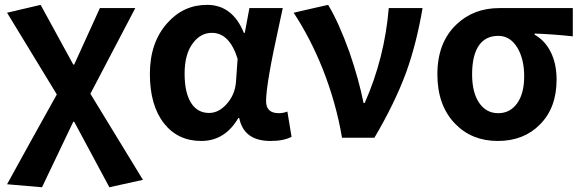

<svg xmlns="http://www.w3.org/2000/svg" viewBox="-20 -581 2449 810"><path d="M157.2 209 9.8 196.3 114.3 6.8 219.7 -182.6 9.8 -527.3 151.4 -560.5 289.1 -308.6H293L401.4 -546.9H550.8L361.3 -185.5L583 177.7L441.4 209L293 -67.4H289.1Z M829.1 13.7Q730.5 13.7 671.9 -60.5Q612.3 -136.7 612.3 -269Q612.3 -401.4 685.5 -483.4Q753.9 -560.5 853.5 -560.5Q960.9 -560.5 1008.8 -442.4H1012.7L1032.2 -546.9H1102.5H1172.9Q1168 -525.4 1158.2 -478.5Q1102.5 -227.5 1102.5 -154.3Q1102.5 -103.5 1156.2 -103.5Q1174.8 -103.5 1192.4 -110.4L1210 -3.9Q1176.8 13.7 1121.1 13.7Q1008.8 13.7 989.3 -83H985.4Q928.7 13.7 829.1 13.7ZM862.3 -104.5Q903.3 -104.5 937.5 -143.6Q971.7 -182.6 975.6 -236.3L982.4 -333Q948.2 -442.4 874 -442.4Q827.1 -442.4 794.9 -400.4Q758.8 -354.5 758.8 -270.5Q758.8 -188.5 787.1 -145.5Q813.5 -104.5 862.3 -104.5Z M1422.9 0Q1398.4 -145.5 1341.8 -289.1Q1289.1 -420.9 1218.8 -527.3L1291 -543.9L1364.3 -560.5Q1409.2 -486.3 1454.1 -361.3Q1494.1 -245.1 1513.7 -146.5H1518.6Q1602.5 -335.9 1620.1 -546.9H1762.7Q1737.3 -397.5 1693.4 -275.4Q1645.5 -145.5 1559.6 0Z M2080.1 13.7Q1970.7 13.7 1900.4 -58.6Q1825.2 -135.7 1825.2 -267.6Q1825.2 -401.4 1905.3 -477.5Q1977.5 -546.9 2086.9 -546.9H2241.2H2396.5V-427.7Q2316.4 -436.5 2235.4 -439.5V-434.6Q2279.3 -410.2 2303.7 -360.8Q2328.1 -311.5 2328.1 -245.1Q2328.1 -126 2257.8 -55.7Q2189.5 13.7 2080.1 13.7ZM2082 -103.5Q2131.8 -103.5 2161.6 -145Q2191.4 -186.5 2191.4 -258.8Q2191.4 -331.1 2163.1 -378.9Q2132.8 -429.7 2082 -429.7Q2030.3 -429.7 2002 -391.6Q1971.7 -349.6 1971.7 -267.6Q1971.7 -190.4 2001.5 -147Q2031.2 -103.5 2082 -103.5Z"/></svg>

Font: Bpmf GenSeki Gothic B
Style: B
Weight: 700
Foundry: But Ko
Version: Version 1.320